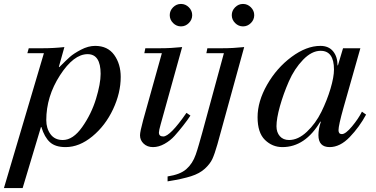

<svg xmlns="http://www.w3.org/2000/svg" viewBox="-74 -735 1909 975"><path d="M-54 220 149 -465H65L72 -490H142Q199 -490 253 -496L225 -396L227 -394Q262 -429 281 -446Q300 -463 337 -482.5Q374 -502 409 -502Q473 -502 506 -456Q539 -410 539 -344Q539 -263 500 -180Q461 -97 395 -42.5Q329 12 259 12Q207 12 179.5 -13Q152 -38 136 -90H134L41 220ZM437 -360Q437 -460 371 -460Q300 -460 230.5 -352.5Q161 -245 161 -125Q161 -83 182.5 -53.5Q204 -24 245 -24Q297 -24 343.5 -90Q390 -156 413.5 -233Q437 -310 437 -360Z M748 -465H659L664 -490H739Q795 -490 851 -496L742 -104Q733 -72 733 -62Q733 -42 755 -42Q790 -42 873 -162L893 -148Q878 -125 856 -97Q834 -69 812.5 -45Q791 -21 761.5 -4.5Q732 12 703 12Q674 12 655.5 -5.5Q637 -23 637 -48Q637 -66 653 -125ZM805 -618Q788 -635 788 -658Q788 -681 805 -698Q822 -715 845 -715Q868 -715 885 -698Q902 -681 902 -658Q902 -635 885 -618Q868 -601 845 -601Q822 -601 805 -618Z M777 186V161Q809 156 832.5 147Q856 138 872 124Q888 110 900 91.5Q912 73 920 50Q928 27 936 -1Q944 -29 953 -61L1063 -465H974L979 -490H1054Q1110 -490 1166 -496L1030 -2Q1016 47 1004.5 72Q993 97 966.5 121.5Q940 146 896 160Q852 174 777 186ZM1120 -618Q1103 -635 1103 -658Q1103 -681 1120 -698Q1137 -715 1160 -715Q1183 -715 1200 -698Q1217 -681 1217 -658Q1217 -635 1200 -618Q1183 -601 1160 -601Q1137 -601 1120 -618Z M1668 -490H1756L1670 -187Q1645 -98 1645 -74Q1645 -54 1662 -54Q1681 -54 1713.5 -93Q1746 -132 1764 -168L1785 -153Q1751 -90 1702 -39Q1653 12 1600 12Q1543 12 1543 -49Q1543 -80 1555 -116L1553 -118Q1476 12 1360 12Q1309 12 1271.5 -24.5Q1234 -61 1234 -140Q1234 -220 1282.5 -305Q1331 -390 1406.5 -446Q1482 -502 1553 -502Q1595 -502 1617.5 -474.5Q1640 -447 1640 -403H1642ZM1330 -94Q1330 -63 1347 -43.5Q1364 -24 1394 -24Q1440 -24 1484.5 -66Q1529 -108 1558 -167Q1587 -226 1604.5 -285Q1622 -344 1622 -382Q1622 -477 1554 -477Q1509 -477 1465 -431.5Q1421 -386 1393 -322Q1365 -258 1347.5 -195.5Q1330 -133 1330 -94Z"/></svg>

Font: Justus
Style: Italic
Weight: 400
Italic angle: -12°
Version: Version 001.001